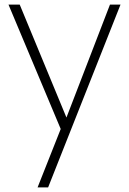

<svg xmlns="http://www.w3.org/2000/svg" viewBox="-20 -563 564 838"><path d="M270 -50 460 -543H506L190 255H144L245 0L17 -543H66Z"/></svg>

Font: Poppins ExtraLight
Style: Regular
Weight: 275
Designer: Ninad Kale (Devanagari), Jonny Pinhorn (Latin)
Foundry: Indian Type Foundry
Version: Version 3.200;PS 1.000;hotconv 16.6.54;makeotf.lib2.5.65590